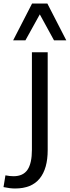

<svg xmlns="http://www.w3.org/2000/svg" viewBox="-88 -832 398 1095"><path d="M0 0ZM-68 235 -57 168Q-32 173 -11 173Q44 173 69 136Q94 99 94 22V-534H184V24Q184 130 138 186.5Q92 243 -2 243Q-31 243 -68 235ZM220 -602 139 -750 57 -602H-13L95 -812H182L290 -602Z"/></svg>

Font: Martel Sans
Style: Regular
Weight: 400
Designer: Dan Reynolds and Mathieu Réguer
Foundry: Dan Reynolds and Mathieu Réguer
Version: Version 1.002; ttfautohint (v1.1) -l 5 -r 5 -G 72 -x 0 -D la